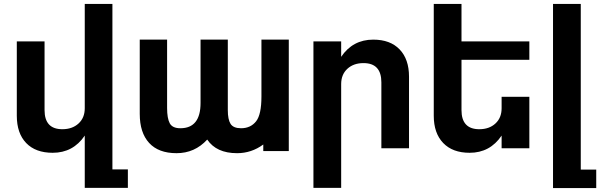

<svg xmlns="http://www.w3.org/2000/svg" viewBox="-20 -749 3062 970"><path d="M294.9 -96.2Q345.2 -96.2 376.7 -125Q408.2 -153.8 408.2 -202.1V-729H547.9V106.9H626V200.2H408.2V-64Q349.6 22.9 246.1 22.9Q159.7 22.9 112.3 -26.4Q64.9 -75.7 64.9 -164.1V-540H205.1V-192.9Q205.1 -96.2 294.9 -96.2Z M1130.9 -192.9Q1130.9 -145 1145 -123Q1159.2 -101.1 1197.8 -101.1Q1246.1 -101.1 1273.9 -136.2Q1300.8 -170.4 1300.8 -261.2V-548.8H1439V14.2H1310.1V-19Q1250.5 24.9 1177.7 24.9Q1073.2 24.9 1026.9 -43.9Q963.9 24.9 872.1 24.9Q780.8 24.9 733.4 -26.9Q686 -78.6 686 -173.8V-548.8H824.2V-203.1Q824.2 -151.4 837.6 -126.2Q851.1 -101.1 891.1 -101.1Q993.2 -101.1 993.2 -229V-548.8H1130.9Z M1816.4 -430.2Q1766.1 -430.2 1734.9 -401.4Q1703.6 -372.6 1703.6 -324.2V200.2H1563.5V-540H1703.6V-461.9Q1762.2 -548.8 1865.7 -548.8Q1951.7 -548.8 1999 -499.3Q2046.4 -449.7 2046.4 -361.8V0H1906.7V-333Q1906.7 -430.2 1816.4 -430.2Z M2401.4 -96.2Q2451.7 -96.2 2482.9 -125Q2514.2 -153.8 2514.2 -202.1V-259.8H2654.3V0H2514.2V-64Q2455.6 22.9 2352.5 22.9Q2266.6 22.9 2219 -26.6Q2171.4 -76.2 2171.4 -164.1V-729H2311.5V-540H2654.3V-446.8H2311.5V-192.9Q2311.5 -96.2 2401.4 -96.2Z M2914.1 -729V107.9H2992.2V201.2H2773.9V-729Z"/></svg>

Font: Miedinger*
Style: Bold
Weight: 700
Version: Version 001.000